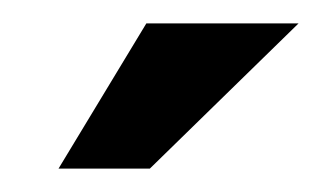

<svg xmlns="http://www.w3.org/2000/svg" viewBox="-20 -700 286 164"><path d="M30 -556H108L235 -680H105Z"/></svg>

Font: LT Wave Alt Medium
Style: Regular
Weight: 500
Designer: Daniel Lyons
Version: Version 2.5 (Glyphs App)